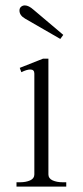

<svg xmlns="http://www.w3.org/2000/svg" viewBox="-20 -690 306 710"><path d="M73 -621Q52 -633 52 -651Q52 -660 58 -665Q64 -670 72 -670Q86 -670 104 -654L214 -561L203 -546ZM41 -16H54Q76 -16 91.5 -23Q107 -30 107 -45V-418Q107 -433 92 -433Q79 -433 59 -423L53 -439L139 -473H159V-45Q159 -30 174.5 -23Q190 -16 212 -16H225V0H41Z"/></svg>

Font: Taviraj ExtraLight
Style: Regular
Weight: 275
Designer: Katatrad Team
Foundry: CadsonDemak
Version: Version 1.001